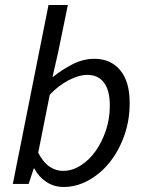

<svg xmlns="http://www.w3.org/2000/svg" viewBox="-20 -732 576 764"><path d="M31 0 173 -712H250L211 -522L189 -426H191Q227 -455 269 -476.5Q311 -498 356 -498Q420 -498 458 -453Q496 -408 496 -322Q496 -252 474 -191Q452 -130 415.5 -85Q379 -40 331.5 -14Q284 12 234 12Q195 12 164.5 -8Q134 -28 117 -61H114L94 0ZM328 -434Q294 -434 253.5 -413Q213 -392 178 -355L132 -124Q152 -86 177 -69Q202 -52 231 -52Q267 -52 301 -73.5Q335 -95 360.5 -131Q386 -167 401.5 -213.5Q417 -260 417 -311Q417 -373 393.5 -403.5Q370 -434 328 -434Z"/></svg>

Font: mr_Source Sans Pro
Style: Italic
Weight: 400
Italic angle: -11°
Designer: Paul D. Hunt
Foundry: Adobe Systems Incorporated
Version: Version 1.036;July 10, 2024;FontCreator 11.5.0.2430 64-bit